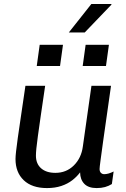

<svg xmlns="http://www.w3.org/2000/svg" viewBox="-20 -948 640 978"><path d="M219.5 10Q142.8 10 100.9 -30Q59 -70 59 -138Q59 -151 61.8 -176.8Q64.5 -202.5 70.6 -245.4Q76.8 -288.2 86.4 -353.8Q96 -419.2 109.5 -511H210Q196.5 -419.2 187.4 -356.8Q178.2 -294.2 172.9 -254.4Q167.5 -214.5 165.2 -191.6Q163 -168.8 163 -155.2Q163 -113.8 189.5 -90.6Q216 -67.5 262 -67.5Q317.8 -67.5 356 -105.2Q394.2 -143 402 -201.8L445.8 -511H545.5Q535.2 -436.5 524.6 -364Q514 -291.5 505.8 -231.8Q497.5 -172 492.4 -133.6Q487.2 -95.2 487.2 -87.2Q487.2 -74.5 494 -67.6Q500.8 -60.8 510.8 -60.8Q532 -60.8 558.8 -74.5L549.8 -10.5Q533.8 -0.5 514.9 4.8Q496 10 472.2 10Q430.5 10 409.5 -11.6Q388.5 -33.2 388 -70Q371.8 -48.2 348.1 -29.9Q324.5 -11.5 292.4 -0.8Q260.2 10 219.5 10ZM330.5 -782.5 445.2 -927.5H547.2L547.8 -924.5L411.5 -782.5ZM167.2 -611.8 182.2 -719.8H300.8L285.8 -611.8ZM401.2 -611.8 416.2 -719.8H534.8L519.8 -611.8Z"/></svg>

Font: Chivo Mono Medium
Style: Italic
Weight: 500
Italic angle: -8.05°
Monospace: yes
Designer: Hector Gatti
Foundry: Omnibus-Type
Version: Version 1.008